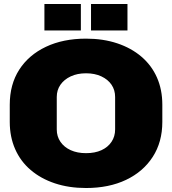

<svg xmlns="http://www.w3.org/2000/svg" viewBox="-20 -933 864 964"><path d="M412 11Q326 11 255.5 -12.5Q185 -36 134 -79.5Q83 -123 56 -184.5Q29 -246 29 -321V-407Q29 -509 76.5 -583Q124 -657 210.5 -698Q297 -739 412 -739Q498 -739 568.5 -715.5Q639 -692 690 -648.5Q741 -605 768 -544Q795 -483 795 -407V-321Q795 -220 747 -145.5Q699 -71 613 -30Q527 11 412 11ZM412 -164Q457 -164 489.5 -179Q522 -194 540 -221Q558 -248 558 -283V-446Q558 -481 540 -507.5Q522 -534 489 -549.5Q456 -565 412 -565Q368 -565 335 -549.5Q302 -534 283.5 -507.5Q265 -481 265 -446V-283Q265 -248 283.5 -221Q302 -194 335 -179Q368 -164 412 -164ZM203 -780V-913H386V-780ZM437 -780V-913H620V-780Z"/></svg>

Font: Hubot Sans Condensed ExtraLight Black
Style: Regular
Weight: 900
Version: Version 2.000